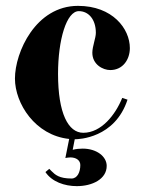

<svg xmlns="http://www.w3.org/2000/svg" viewBox="-20 -439 490 655"><path d="M423 -275C423 -341 364 -419 246 -419C102 -419 31 -261 31 -171C31 -86 100 23 216 35L203 100C209 99 215 98 220 98C240 98 254 108 254 124C254 148 244 170 224 170C182 170 168 157 156 145L148 137L135 148C157 181 200 196 242 196C295 196 344 172 344 127C344 95 310 68 262 68C252 68 240 69 228 72L235 36H237C247 36 372 33 415 -99L397 -105C374 -48 326 14 264 14C213 14 178 -52 178 -187C178 -304 207 -401 249 -401C282 -401 307 -373 307 -327C307 -309 295 -281 295 -259C295 -219 331 -200 356 -200C400 -200 423 -237 423 -275Z"/></svg>

Font: Purple Purse
Style: Regular
Weight: 400
Designer: Astigmatic (AOETI)
Foundry: Astigmatic (AOETI)
Version: Version 1.000